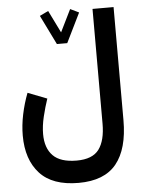

<svg xmlns="http://www.w3.org/2000/svg" viewBox="-61 -739 780 1029"><g transform="rotate(-5 329.0 -224.0)"><path d="M268.6 -509.3 190.9 -667.5 237.3 -689.9 296.4 -569.8 355.5 -689.9 401.9 -667.5 324.2 -509.3ZM588.4 -71.8Q588.4 82.5 523.7 162.4Q459 242.2 320.3 242.2Q179.7 242.2 111.6 167.5Q43.5 92.8 43.5 -36.1Q43.5 -91.3 55.7 -149.7Q67.9 -208 88.9 -262.7L191.9 -222.7Q176.8 -178.2 164.8 -128.4Q152.8 -78.6 152.8 -34.7Q152.8 40.5 192.9 81.3Q232.9 122.1 320.3 122.1Q405.3 122.1 440.2 75Q475.1 27.8 475.1 -63V-680.2H588.4Z"/></g></svg>

Font: Vazirmatn UI NL SemiBold
Style: Regular
Weight: 600
Designer: Saber Rastikerdar
Foundry: Saber Rastikerdar
Version: Version 33.003